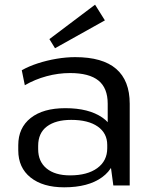

<svg xmlns="http://www.w3.org/2000/svg" viewBox="-20 -792 652 820"><path d="M440 -179V-349Q440 -416 400.5 -448Q361 -480 279 -480Q229 -480 179 -466.5Q129 -453 86 -428L73 -492Q103 -509 141.5 -521.5Q180 -534 221.5 -541Q263 -548 301 -548Q418 -548 476 -498Q534 -448 534 -349V0H464ZM254 8Q163 8 110.5 -34Q58 -76 58 -150V-172Q58 -246 111 -288Q164 -330 259 -330Q359 -330 417 -290Q475 -250 475 -176V-153Q475 -78 416 -35Q357 8 254 8ZM279 -43Q353 -43 395.5 -74Q438 -105 438 -159V-173Q438 -223 397.5 -251.5Q357 -280 284 -280Q218 -280 180.5 -252Q143 -224 143 -169V-155Q143 -102 179 -72.5Q215 -43 279 -43ZM428 -705 215 -586 191 -625 386 -772Z"/></svg>

Font: Pathway Extreme 72pt Medium
Style: Regular
Weight: 500
Designer: Eduardo Rodriguez Tunni
Foundry: Eduardo Rodriguez Tunni
Version: Version 1.001;gftools[0.9.26]